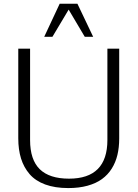

<svg xmlns="http://www.w3.org/2000/svg" viewBox="-20 -984 728 1016"><path d="M213.9 -789.1 295.9 -964.4H389.6L473.1 -789.1H428.7L343.3 -933.1L257.3 -789.1ZM341.3 11.2Q271 11.2 219.2 -7.8Q167.5 -26.9 136.7 -62.5Q106 -98.1 91.3 -145.3Q76.7 -192.4 76.7 -252.4V-726.6H139.2V-242.7Q139.2 -138.7 190.4 -88.6Q241.7 -38.6 345.2 -38.6Q548.3 -38.6 548.3 -243.2V-726.6H610.8V-251.5Q610.8 -203.6 601.3 -164.1Q591.8 -124.5 571.3 -91.8Q550.8 -59.1 519.5 -36.4Q488.3 -13.7 443.1 -1.2Q397.9 11.2 341.3 11.2Z"/></svg>

Font: Oxygen Light
Style: Regular
Weight: 300
Designer: vernon adams
Foundry: Vernon Adams
Version: Version Release 0.2.3 webfont; ttfautohint (v0.93.3-1d66) -l